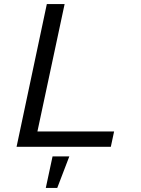

<svg xmlns="http://www.w3.org/2000/svg" viewBox="-20 -718 690 939"><path d="M61 0 209 -698H296L163 -75H538L522 0ZM204 201 237 47H319L260 201Z"/></svg>

Font: Azeret Mono Thin Light
Style: Italic
Weight: 300
Italic angle: -12°
Version: Version 1.002